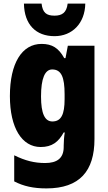

<svg xmlns="http://www.w3.org/2000/svg" viewBox="-20 -807 600 1067"><path d="M454 -787H356C350 -736 324 -720 283 -720C237 -720 217 -737 211 -787H113C115 -670 180 -606 283 -606C381 -606 452 -677 454 -787ZM211 -563C102 -563 35 -456 35 -273C35 -96 102 10 206 10C269 10 305 -18 334 -71H340C336 -49 334 -17 334 3V10C334 73 296 99 231 99C171 99 120 86 59 56V201C111 228 166 240 238 240C423 240 505 143 505 -34V-553H357L344 -484H337C306 -540 270 -563 211 -563ZM270 -421C321 -421 339 -378 339 -283V-256C339 -171 320 -132 271 -132C229 -132 208 -176 208 -271C208 -372 230 -421 270 -421Z"/></svg>

Font: Noto Sans Devanagari Condensed Black
Style: Regular
Weight: 900
Width: 3
Designer: Jelle Bosma - Monotype Design Team
Foundry: Monotype Imaging Inc.
Version: Version 2.004